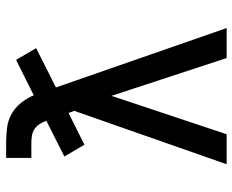

<svg xmlns="http://www.w3.org/2000/svg" viewBox="-88 -688 775 640"><g transform="rotate(-90 300.0 -367.5)"><path d="M73 0 251 -508 244 -527 138 -474 99 -541 218 -601Q214 -612 207.5 -622.5Q201 -633 191 -640Q181 -647 168.5 -649Q156 -651 144 -651H94V-735H144Q169 -735 194 -732Q219 -729 240.5 -717Q262 -705 277.5 -685.5Q293 -666 303 -643L421 -702L460 -635L329 -569L527 0H427L301 -384L173 0Z"/></g></svg>

Font: Iosevka Slab Medium Extended
Style: Regular
Weight: 500
Width: 7
Monospace: yes
Designer: Belleve Invis
Foundry: Belleve Invis
Version: Version 11.1.1; ttfautohint (v1.8.3)